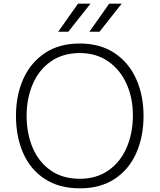

<svg xmlns="http://www.w3.org/2000/svg" viewBox="-20 -1009 869 1046"><path d="M67 0ZM67 -378Q67 -489 106.5 -578Q146 -667 224 -719.5Q302 -772 415 -772Q526 -772 604.5 -719.5Q683 -667 722.5 -577.5Q762 -488 762 -378Q762 -265 722.5 -175.5Q683 -86 605 -34.5Q527 17 415 17Q302 17 223.5 -34.5Q145 -86 106 -175.5Q67 -265 67 -378ZM704 -381Q704 -475 669.5 -552Q635 -629 569.5 -674.5Q504 -720 415 -720Q323 -720 257.5 -674.5Q192 -629 158.5 -551Q125 -473 125 -378Q125 -281 158.5 -203Q192 -125 257 -80Q322 -35 415 -35Q505 -35 570.5 -80.5Q636 -126 670 -205Q704 -284 704 -381ZM575 -989H643L522 -836H467ZM405 -989H473L352 -836H297Z"/></svg>

Font: Biryani UltraLight
Style: Regular
Weight: 250
Designer: Dan Reynolds and Mathieu Réguer
Foundry: Dan Reynolds and Mathieu Réguer
Version: Version 1.003; ttfautohint (v1.1) -l 5 -r 5 -G 72 -x 0 -D la